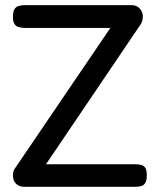

<svg xmlns="http://www.w3.org/2000/svg" viewBox="-20 -708 615 739"><path d="M73.5 11Q54.2 11 42 -0.5Q29.8 -12 29.8 -34Q29.8 -40.5 31.6 -47.5Q33.5 -54.5 36.8 -58.8L404.8 -600.5H79Q64.5 -600.5 53.4 -603.2Q42.2 -606 36 -615.1Q29.8 -624.2 29.8 -642Q29.8 -662.5 35.4 -672.1Q41 -681.8 51.6 -685Q62.2 -688.2 76 -688.2H486Q506.8 -688.2 518.2 -674.8Q529.8 -661.2 529.8 -645.2Q529.8 -634.2 526.8 -625.4Q523.8 -616.5 519 -610.8L157 -75.8H500.8Q514.5 -75.8 524.5 -72.9Q534.5 -70 539.8 -60.9Q545 -51.8 545 -33.5Q545 -14 539.4 -4.4Q533.8 5.2 523.6 8.1Q513.5 11 498.8 11Z"/></svg>

Font: Fredoka Light
Style: Regular
Weight: 300
Designer: Ben Nathan
Foundry: Milena B. Brandão, Ben Nathan
Version: Version 2.001